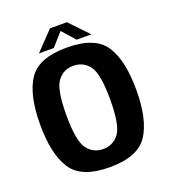

<svg xmlns="http://www.w3.org/2000/svg" viewBox="-132 -811 810 913"><g transform="rotate(-20 273.0 -355.0)"><path d="M268 4Q411.5 4 461.5 -73Q511.5 -150 511.5 -299Q511.5 -448.5 461.5 -524.8Q411.5 -601 268 -601Q125.5 -601 75.2 -524.8Q25 -448.5 25 -299Q25 -150 75.2 -73Q125.5 4 268 4ZM268 -88Q218 -88 187.8 -128.2Q157.5 -168.5 157.5 -298.5Q157.5 -429 187.8 -469Q218 -509 268 -509Q318.5 -509 348.8 -469Q379 -429 379 -298.5Q379 -168.5 348.8 -128.2Q318.5 -88 268 -88ZM135.5 -620H210.5L268.5 -685L326.5 -620H401L311 -714H225.5Z"/></g></svg>

Font: Anybody SemiCondensed SemiBold
Style: Regular
Weight: 600
Width: 4
Version: Version 1.113;gftools[0.9.25]